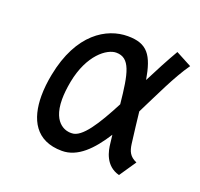

<svg xmlns="http://www.w3.org/2000/svg" viewBox="-97 -613 768 737"><g transform="rotate(20 286.5 -244.5)"><path d="M162.1 -257.3C184.6 -374 251 -422.4 289.1 -422.4C346.2 -422.4 358.4 -363.8 370.6 -241.2C320.8 -145.5 275.4 -73.2 233.9 -73.2H227.5C220.2 -73.2 154.3 -75.7 154.3 -183.6C154.3 -204.1 156.7 -228.5 162.1 -257.3ZM448.7 -240.7C490.2 -322.8 529.3 -409.2 572.8 -470.7L508.3 -504.9C481.9 -459.5 456.5 -411.1 432.1 -362.8C415.5 -459 389.6 -497.1 309.1 -497.1C223.6 -497.1 119.1 -436.5 84.5 -257.3C78.6 -227.1 75.2 -197.3 75.2 -168.9C75.2 -73.7 112.8 3.4 221.2 3.4C285.2 3.4 336.4 -48.8 382.3 -121.1C383.8 -110.4 384.8 -99.1 386.2 -87.9C389.2 -58.6 399.4 0 459 15.6L505.4 -52.7C475.6 -65.4 467.8 -85 463.9 -113.3C457.5 -160.6 453.1 -203.1 448.7 -240.7Z"/></g></svg>

Font: Fantasque Sans Mono
Style: RegItalic
Weight: 400
Italic angle: -11°
Monospace: yes
Designer: Jany Belluz
Version: Version 1.6.3